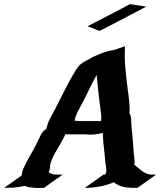

<svg xmlns="http://www.w3.org/2000/svg" viewBox="-63 -911 776 930"><path d="M149.9 -1Q138.2 -1 126.2 -0.7Q114.3 -0.5 102.5 -1.2Q90.8 -2 79.3 -3.9Q67.9 -5.9 57.1 -10.7L45.4 -8.3Q23.4 -3.9 1.5 -2.4Q-20.5 -1 -43 -1L42 -61Q42 -64 42.5 -65.9Q44.9 -83 50.8 -95.9Q56.6 -108.9 64.9 -124.5Q77.6 -149.4 91.6 -173.1Q105.5 -196.8 117.2 -221.7Q125.5 -239.7 134.8 -257.8Q144 -275.9 161.6 -287.1Q167.5 -314 179.7 -337.6Q191.9 -361.3 205.6 -385.7L209 -392.6Q214.4 -402.8 219.2 -413.1Q224.1 -423.3 229.5 -433.1Q247.1 -468.3 265.1 -502.9Q283.2 -537.6 304.2 -571.3Q311 -582 318.1 -590.6Q325.2 -599.1 335.9 -606Q340.3 -608.9 344.7 -611.6Q349.1 -614.3 353.5 -616.7L359.4 -619.6Q360.8 -621.1 360.8 -620.1L359.9 -619.6L374 -627.9Q377.9 -629.9 380.9 -631.6Q383.8 -633.3 386.2 -634.5Q388.7 -635.7 391.6 -637Q394.5 -638.2 398.4 -640.1Q407.2 -644 418 -648.7Q428.7 -653.3 440.4 -657.2Q452.1 -661.1 464.6 -664.3Q477.1 -667.5 488.8 -668.9L542.5 -687Q539.6 -633.8 544.2 -582Q548.8 -530.3 555.7 -477.5Q557.1 -466.8 559.3 -451.2Q561.5 -435.5 563 -419.2Q564.5 -402.8 564.9 -387.7Q565.4 -372.6 563 -362.8L564.5 -363.3Q571.3 -348.6 572 -333.5Q572.8 -318.4 573.7 -302.7Q574.2 -290 575.9 -277.6Q577.6 -265.1 578.6 -252.4Q580.6 -231 582 -209.7Q583.5 -188.5 585 -166.5Q585.9 -152.8 588.1 -139.9Q590.3 -127 587.4 -113.3Q596.7 -106.4 604.7 -99.1Q612.8 -91.8 621.6 -85.2Q630.4 -78.6 639.9 -73.5Q649.4 -68.4 661.6 -65.9Q669.4 -65.4 677.2 -65.4Q685.1 -65.4 693.4 -65.4L602.5 -1Q589.4 -1 576.7 -1.2Q564 -1.5 551.5 -2.9Q539.1 -4.4 526.9 -7.8Q514.6 -11.2 502.9 -18.1Q496.1 -22 488.8 -28.3Q455.1 -14.2 419.4 -7.6Q383.8 -1 347.7 -1L438.5 -65.4H445.3Q446.8 -66.9 448 -68.6Q449.2 -70.3 450.2 -71.8Q452.1 -76.7 452.1 -84.5Q452.1 -92.3 450.9 -101.1Q449.7 -109.9 448.2 -118.4Q446.8 -127 446.3 -132.8Q444.3 -164.1 440.4 -194.8Q436.5 -225.6 435.5 -256.3V-267.1Q421.4 -264.2 411.4 -262.2Q401.4 -260.3 392.1 -259.5Q382.8 -258.8 372.6 -259Q362.3 -259.3 347.7 -260.3H253.4Q249.5 -250 244.6 -241.7Q229.5 -212.9 212.2 -184.6Q194.8 -156.2 183.6 -126Q179.2 -113.8 179 -100.8Q178.7 -87.9 172.9 -76.7Q184.1 -68.8 199.2 -65.9Q209.5 -64.9 220 -65.2Q230.5 -65.4 240.7 -65.4ZM341.8 -423.3Q335.9 -411.1 329.3 -399.7Q322.8 -388.2 316.7 -376.5Q310.5 -364.7 305.7 -352.3Q300.8 -339.8 298.3 -326.7Q303.7 -325.7 309.1 -325.2Q314.5 -324.7 319.8 -324.7H426.3Q428.2 -333.5 427.5 -345.9Q426.8 -358.4 425.3 -371.6Q423.8 -384.8 421.9 -397.5Q419.9 -410.2 418.9 -418.9Q415 -451.2 411.4 -483.6Q407.7 -516.1 405.3 -548.3Q388.2 -517.6 372.8 -486.1Q357.4 -454.6 341.8 -423.3ZM360.8 -783.7Q385.7 -796.4 402.1 -804.9Q418.5 -813.5 429.4 -819.1Q440.4 -824.7 447.5 -828.4Q454.6 -832 460.9 -835.2Q467.3 -838.4 474.6 -842.3Q481.9 -846.2 493.7 -852.3Q505.4 -858.4 522.7 -867.7Q540 -877 566.4 -891.1L645 -878.9Q588.4 -848.6 532.5 -819.6Q476.6 -790.5 419.4 -761.2ZM359.9 -619.6 356 -617.2 355.5 -616.7Q355.5 -616.7 356.4 -617.2ZM459 -324.2Q459.5 -324.2 459.7 -324Q460 -323.7 460.4 -323.7Q459.5 -324.2 458.7 -324.2Q458 -324.2 459 -324.2ZM403.3 -606.4V-606.9L402.8 -606.4ZM460.4 -323.7Q462.4 -323.7 462.9 -323.2Q462.4 -323.7 460.4 -323.7Z"/></svg>

Font: Autopia Bold Italic
Style: Bold Italic
Weight: 700
Italic angle: -104°
Designer: Antoine Gelgon
Foundry: Antoine Gelgon
Version: V.1.0